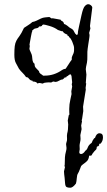

<svg xmlns="http://www.w3.org/2000/svg" viewBox="-20 -629 500 895"><path d="M379.9 -210.9 367.2 -131.8 368.2 -111.3 362.3 -72.3Q362.3 -70.3 360.4 -70.3L362.3 -63.5L358.4 -43.9L360.4 -27.3L354.5 1L355.5 17.6Q355.5 24.4 354 30.3Q352.5 36.1 351.6 42.5Q350.6 48.8 351.1 54.2Q351.6 59.6 351.6 66.4L349.6 80.1Q349.6 88.9 358.4 88.9Q363.3 88.9 369.1 84Q375 79.1 377 74.2Q384.8 70.3 389.2 58.1Q393.6 45.9 407.2 37.1Q411.1 25.4 418.9 15.6L422.9 13.7Q429.7 -7.8 443.4 -7.8Q460 -7.8 460 10.7Q460 29.3 448.2 41H443.4Q441.4 43 442.4 44.9Q443.4 46.9 440.4 50.3Q437.5 53.7 434.1 53.7Q430.7 53.7 430.7 59.6Q430.7 65.4 427.7 68.4L419.9 76.2Q408.2 89.8 407.2 94.7Q404.3 96.7 402.3 96.7H395.5Q393.6 114.3 385.3 122.1Q377 129.9 371.1 133.8Q365.2 137.7 358.4 144.5Q356.4 148.4 352.1 160.6Q347.7 172.9 343.3 179.7Q338.9 186.5 337.9 201.7Q336.9 216.8 334 226.6Q319.3 246.1 307.6 246.1Q295.9 246.1 290 242.7Q284.2 239.3 283.2 223.6Q282.2 208 281.2 199.7Q280.3 191.4 279.3 184.1Q278.3 176.8 278.3 169.9L283.2 148.4Q283.2 147.5 281.7 147.5Q280.3 147.5 280.3 144.5Q282.2 142.6 282.2 122.6Q282.2 102.5 284.2 91.3Q286.1 80.1 288.1 74.2Q290 68.4 290 60.5L288.1 43.9Q288.1 39.1 290.5 32.2Q293 25.4 292.5 17.6Q292 9.8 292 4.4Q292 -1 293 -5.9Q297.9 -22.5 297.9 -48.8L295.9 -67.4L299.8 -87.9Q299.8 -93.8 303.7 -94.7Q302.7 -99.6 302.7 -121.1Q302.7 -142.6 308.1 -165.5Q313.5 -188.5 313.5 -190.4L312.5 -203.1L316.4 -225.6L314.5 -236.3L316.4 -245.1L314.5 -262.7Q314.5 -274.4 310.5 -282.2Q302.7 -282.2 299.8 -278.3Q296.9 -274.4 290 -272.5V-271.5Q290 -267.6 285.2 -268.1Q280.3 -268.6 280.3 -265.6L272.5 -258.8Q264.6 -258.8 255.4 -252.9Q246.1 -247.1 238.3 -247.1L229.5 -249Q226.6 -249 224.6 -247.6Q222.7 -246.1 220.2 -245.1Q217.8 -244.1 214.4 -244.6Q210.9 -245.1 207 -245.1L194.3 -244.1Q186.5 -244.1 178.7 -239.3Q167 -242.2 163.1 -242.2Q159.2 -242.2 155.3 -239.3Q149.4 -249 132.8 -249Q131.8 -253.9 128.9 -253.4Q126 -252.9 121.6 -255.9Q117.2 -258.8 113.3 -264.2Q109.4 -269.5 101.6 -269.5Q93.8 -281.2 85 -289.6Q76.2 -297.9 68.4 -308.6Q60.5 -323.2 53.7 -335.9Q46.9 -348.6 46.9 -374Q46.9 -399.4 48.8 -414.1Q50.8 -428.7 56.2 -439Q61.5 -449.2 70.3 -460.4Q79.1 -471.7 91.8 -499Q101.6 -505.9 111.3 -511.7Q121.1 -517.6 130.9 -526.4Q141.6 -528.3 151.4 -533.2Q161.1 -538.1 170.4 -542.5Q179.7 -546.9 189.9 -547.9Q200.2 -548.8 210 -549.8L220.7 -543Q222.7 -543.9 225.6 -543.9L262.7 -537.1L264.6 -533.2Q277.3 -528.3 278.3 -517.6Q287.1 -514.6 293.5 -509.3Q299.8 -503.9 304.2 -500.5Q308.6 -497.1 311.5 -496.1Q314.5 -495.1 318.8 -491.2Q323.2 -487.3 326.7 -479Q330.1 -470.7 337.9 -465.8Q342.8 -467.8 342.8 -473.1Q342.8 -478.5 343.8 -483.9Q344.7 -489.3 348.6 -507.3Q352.5 -525.4 359.9 -558.6Q367.2 -591.8 375.5 -600.6Q383.8 -609.4 391.1 -609.4Q398.4 -609.4 404.3 -604Q410.2 -598.6 410.2 -593.8L399.4 -507.8L401.4 -496.1L395.5 -475.6L397.5 -465.8Q397.5 -459 395 -444.3Q392.6 -429.7 391.6 -422.4Q390.6 -415 388.7 -402.3Q386.7 -389.6 387.2 -369.6Q387.7 -349.6 385.3 -336.9Q382.8 -324.2 381.3 -317.9Q379.9 -311.5 379.9 -306.6L382.8 -281.2Q382.8 -273.4 379.9 -241.2Q381.8 -241.2 381.8 -239.3L378.9 -217.8Q379.9 -217.8 379.9 -210.9ZM119.1 -416 117.2 -402.3Q117.2 -397.5 121.1 -390.1Q125 -382.8 127.4 -375.5Q129.9 -368.2 130.4 -357.9Q130.9 -347.7 133.8 -340.8Q136.7 -334 139.2 -333.5Q141.6 -333 141.6 -325.2Q141.6 -317.4 150.4 -309.1Q159.2 -300.8 161.1 -297.9Q163.1 -294.9 162.6 -293.9Q162.1 -293 164.6 -289.6Q167 -286.1 171.9 -283.2Q176.8 -280.3 180.7 -276.4H188.5Q232.4 -276.4 269.5 -302.7Q276.4 -307.6 286.1 -308.6Q293.9 -319.3 300.3 -330.1Q306.6 -340.8 314.5 -350.6V-353.5Q313.5 -361.3 316.9 -367.7Q320.3 -374 322.8 -380.9Q325.2 -387.7 325.2 -394.5V-406.2Q325.2 -414.1 317.4 -433.1Q309.6 -452.1 301.8 -456.1Q301.8 -460.9 297.4 -461.9Q293 -462.9 293.9 -467.8Q276.4 -473.6 272.5 -483.4H270.5Q265.6 -483.4 260.3 -485.8Q254.9 -488.3 250 -489.3Q234.4 -501 211.4 -507.8Q188.5 -514.6 183.1 -514.6Q177.7 -514.6 174.8 -507.8Q170.9 -506.8 168.9 -505.9Q167 -504.9 162.1 -505.9Q160.2 -499 150.9 -497.6Q141.6 -496.1 136.7 -493.2L134.8 -489.3H130.9V-485.4Q127.9 -479.5 124.5 -460Q121.1 -440.4 119.1 -430.2Q117.2 -419.9 117.2 -418Q119.1 -418 119.1 -416Z"/></svg>

Font: Mountains of Christmas
Style: Regular
Weight: 400
Designer: Crystal Kluge
Foundry: Font Diner, Inc DBA Tart Workshop
Version: Version 1.002